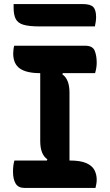

<svg xmlns="http://www.w3.org/2000/svg" viewBox="-20 -925 540 945"><path d="M450 0H101Q70 0 57 -21.5Q44 -43 44 -80Q44 -112 51 -135H211L213 -141Q178 -165 178 -231V-565Q110 -565 77.5 -588Q45 -611 45 -662Q45 -672 46.5 -683Q48 -694 50 -700H399Q436 -700 446 -675.5Q456 -651 456 -616Q456 -592 448 -565H289L287 -559Q322 -535 322 -469V-135Q375 -135 404 -122.5Q433 -110 444.5 -88.5Q456 -67 456 -40Q456 -30 454 -19.5Q452 -9 450 0ZM47 -905H387Q425 -905 439 -890.5Q453 -876 453 -841Q453 -829 451 -816.5Q449 -804 447 -795H175Q122 -795 94.5 -803.5Q67 -812 57 -832.5Q47 -853 47 -887Z"/></svg>

Font: Recursive Sn Csl St
Style: Bold
Weight: 700
Version: Version 1.079;hotconv 1.0.112;makeotfexe 2.5.65598; ttfautoh